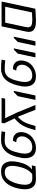

<svg xmlns="http://www.w3.org/2000/svg" viewBox="1424 -2104 690 3577"><g transform="rotate(90 1768.5 -315.0)"><path d="M359.9 -640.1Q421.4 -640.1 461.2 -632.3Q501 -624.5 531.2 -603Q552.2 -588.4 562.7 -563.7Q573.2 -539.1 573.2 -508.3Q573.2 -482.9 566.9 -454.6L470.2 0H8.3L142.1 -628.4Q168 -631.3 240.7 -635.7Q313.5 -640.1 359.9 -640.1ZM401.4 -66.9 484.4 -456.1Q488.8 -475.1 488.8 -490.7Q488.8 -520 473.1 -538.6Q456.5 -559.6 422.6 -565.9Q388.7 -572.3 337.4 -572.3Q301.3 -572.3 210.9 -566.4L105 -66.9Z M748.5 -630.4H831.1L761.2 -301.8L686 -228H663.1Z M966.3 -630.4H1048.8L979 -301.8L903.8 -228H880.9Z M1109.9 1.5 1090.3 -1 1104.5 -67.9Q1186 -58.1 1275.9 -58.1Q1312.5 -58.1 1343.5 -70.6Q1374.5 -83 1397.5 -105Q1443.8 -151.4 1472.7 -245.6Q1486.3 -290.5 1496.6 -342.3Q1506.8 -394 1506.8 -433.1Q1506.8 -500 1478 -535.6Q1449.2 -571.3 1385.7 -571.3Q1349.1 -571.3 1317.4 -560.8Q1285.6 -550.3 1263.7 -532.7Q1241.2 -513.2 1225.6 -490.7Q1185.5 -441.4 1185.5 -378.4Q1185.5 -336.9 1208.5 -306.6Q1231.4 -276.4 1280.3 -274.9L1294.4 -272.9L1268.6 -211.4L1255.9 -212.4Q1206.1 -212.9 1172.4 -233.2Q1138.7 -253.4 1122.3 -286.4Q1106 -319.3 1106 -358.9Q1106 -386.2 1112.3 -418Q1124.5 -474.6 1156.7 -519.5Q1189 -564.5 1234.9 -591.3Q1312 -640.1 1399.4 -640.1Q1503.4 -640.1 1547.6 -585Q1591.8 -529.8 1591.8 -439.9Q1591.8 -406.7 1585.2 -365.7Q1578.6 -324.7 1566.4 -283.2Q1491.7 9.8 1260.3 9.8Q1164.1 9.8 1109.9 1.5Z M1758.3 -630.4H1840.8L1771 -301.8L1695.8 -228H1672.9Z M1817.9 -66.9H2122.1L2181.2 -65.9L2077.1 -283.7L1935.5 -630.4H2024.9L2141.1 -334.5L2155.8 -303.2Q2250 -381.3 2287.6 -501.5L2327.1 -630.4H2404.8L2366.7 -505.9Q2332 -392.6 2257.3 -309.6Q2221.2 -270.5 2184.6 -242.7L2277.8 -48.8L2267.6 0H1803.7Z M2444.3 1.5 2424.8 -1 2439 -67.9Q2520.5 -58.1 2610.4 -58.1Q2647 -58.1 2678 -70.6Q2709 -83 2731.9 -105Q2778.3 -151.4 2807.1 -245.6Q2820.8 -290.5 2831.1 -342.3Q2841.3 -394 2841.3 -433.1Q2841.3 -500 2812.5 -535.6Q2783.7 -571.3 2720.2 -571.3Q2683.6 -571.3 2651.9 -560.8Q2620.1 -550.3 2598.1 -532.7Q2575.7 -513.2 2560.1 -490.7Q2520 -441.4 2520 -378.4Q2520 -336.9 2543 -306.6Q2565.9 -276.4 2614.7 -274.9L2628.9 -272.9L2603 -211.4L2590.3 -212.4Q2540.5 -212.9 2506.8 -233.2Q2473.1 -253.4 2456.8 -286.4Q2440.4 -319.3 2440.4 -358.9Q2440.4 -386.2 2446.8 -418Q2459 -474.6 2491.2 -519.5Q2523.4 -564.5 2569.3 -591.3Q2646.5 -640.1 2733.9 -640.1Q2837.9 -640.1 2882.1 -585Q2926.3 -529.8 2926.3 -439.9Q2926.3 -406.7 2919.7 -365.7Q2913.1 -324.7 2900.9 -283.2Q2826.2 9.8 2594.7 9.8Q2498.5 9.8 2444.3 1.5Z M2984.9 -186Q2984.9 -243.7 3000 -316.4Q3037.1 -490.2 3136.2 -566.4L3061 -563L3075.7 -632.3Q3220.2 -640.1 3314.5 -640.1Q3419.9 -640.1 3462.9 -584Q3505.9 -527.8 3505.9 -439.5Q3505.9 -384.3 3492.2 -316.4Q3458 -155.8 3376.2 -73Q3294.4 9.8 3175.8 9.8Q3069.8 9.8 3027.3 -46.9Q2984.9 -103.5 2984.9 -186ZM3361.3 -187.5Q3389.2 -240.2 3405.3 -312Q3421.4 -383.8 3421.4 -434.6Q3421.4 -510.7 3385.3 -544.4Q3371.6 -557.6 3349.9 -564.9Q3328.1 -572.3 3303.2 -572.3Q3281.7 -572.3 3255.6 -571.5Q3229.5 -570.8 3220.2 -569.3Q3168.5 -526.9 3135.7 -465.6Q3103 -404.3 3084.5 -316.4Q3069.3 -243.7 3069.3 -199.2Q3069.3 -129.9 3098.6 -94.5Q3127.9 -59.1 3190.4 -59.1Q3249 -59.1 3290.5 -91.3Q3332 -123.5 3361.3 -187.5Z"/></g></svg>

Font: Viking Open Sans
Style: Italic
Weight: 400
Italic angle: -12°
Foundry: Ascender Corporation
Version: Version 2.000